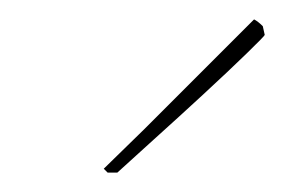

<svg xmlns="http://www.w3.org/2000/svg" viewBox="-20 -700 293 198"><path d="M91 -522 87 -526 129 -567 242 -680Q246 -678 251 -673L253 -664Q253 -663 234.5 -645Q216 -627 190 -603Q164 -579 139 -556.5Q114 -534 101 -522Z"/></svg>

Font: Labrada Thin
Style: Italic
Weight: 100
Italic angle: -7°
Designer: Mercedes Jáuregui
Foundry: Omnibus-Type Team
Version: Version 1.000; ttfautohint (v1.8.4.7-5d5b)